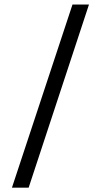

<svg xmlns="http://www.w3.org/2000/svg" viewBox="-20 -830 454 864"><path d="M306.2 -809.6H380.4L108.9 14.6H33.7Z"/></svg>

Font: Metamorphous
Style: Regular
Weight: 400
Designer: James Grieshaber
Foundry: James Grieshaber
Version: Version 1.001